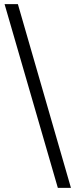

<svg xmlns="http://www.w3.org/2000/svg" viewBox="-20 -823 362 923"><path d="M258 80 2 -803H66L321 80Z"/></svg>

Font: Bitter Pro
Style: Regular
Weight: 400
Designer: Sol Matas, and Bitter project Authors
Foundry: Sol Matas
Version: Version 1.010